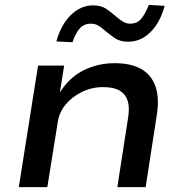

<svg xmlns="http://www.w3.org/2000/svg" viewBox="-20 -767 751 787"><path d="M57 0 136 -498H243L226 -392H228Q267 -452 325 -480Q383 -508 450 -508Q518 -508 560 -483.5Q602 -459 618 -410.5Q634 -362 622 -291L577 0H461L505 -284Q512 -326 503.5 -353.5Q495 -381 470.5 -395.5Q446 -410 403 -410Q356 -410 315.5 -390Q275 -370 249 -338.5Q223 -307 217 -268L174 0ZM277 -594 211 -597Q230 -666 270.5 -705.5Q311 -745 362 -745Q395 -745 416.5 -730Q438 -715 456 -699Q469 -688 483 -679Q497 -670 514 -670Q542 -670 558.5 -689.5Q575 -709 590 -747L655 -743Q636 -674 596.5 -635Q557 -596 505 -596Q472 -596 451 -610.5Q430 -625 412 -640Q398 -653 384 -661.5Q370 -670 352 -670Q325 -670 307.5 -651Q290 -632 277 -594Z"/></svg>

Font: Nunito Sans 7pt SemiExpanded SemiBold
Style: Italic
Weight: 600
Width: 6
Italic angle: -9°
Designer: Vernon Adams
Foundry: Vernon Adams
Version: Version 3.101;gftools[0.9.27]